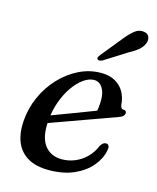

<svg xmlns="http://www.w3.org/2000/svg" viewBox="-107 -770 700 855"><g transform="rotate(15 242.5 -342.5)"><path d="M90 -206.5Q90 -206.5 108.5 -213.5Q127 -220.5 157.2 -231.8Q187.5 -243 222.2 -256.2Q257 -269.5 290.2 -282Q323.5 -294.5 348 -304L336.5 -288Q340.5 -300.5 342.5 -316Q344.5 -331.5 344.5 -352.5Q344.5 -386.5 330.2 -408Q316 -429.5 292 -429.5Q268.5 -429.5 243.5 -411.8Q218.5 -394 196.5 -362.5Q174.5 -331 159.5 -289Q144.5 -247 141 -198.5Q135.5 -125 163.5 -88Q191.5 -51 243 -51Q274 -51 302.8 -62.8Q331.5 -74.5 354.8 -97.2Q378 -120 391 -152Q398 -163 403.8 -166.8Q409.5 -170.5 416 -170.5Q424 -170.5 428.5 -163.8Q433 -157 429.5 -141.5Q422.5 -103 393.2 -68Q364 -33 315 -11.2Q266 10.5 198.5 10.5Q141 10.5 103.2 -11.2Q65.5 -33 48.5 -73.2Q31.5 -113.5 35 -169.5Q39 -230 62.8 -283.5Q86.5 -337 125.2 -378.5Q164 -420 212.5 -444Q261 -468 314.5 -468Q353.5 -468 380.2 -452.5Q407 -437 421 -411Q435 -385 437 -353Q438 -345.5 441.5 -340.5Q445 -335.5 451.5 -335.5Q458.5 -336 462 -332.8Q465.5 -329.5 465.5 -323.5Q465.5 -316 459 -309.2Q452.5 -302.5 433.5 -296Q413.5 -289 381 -277.2Q348.5 -265.5 310.2 -251.8Q272 -238 234 -224.2Q196 -210.5 164.2 -199Q132.5 -187.5 113.2 -180.5Q94 -173.5 94 -173.5ZM366 -639Q388 -666.5 407.5 -682Q427 -697.5 449 -694.5Q468 -692.5 474.2 -678.2Q480.5 -664 474 -648Q467 -630 451 -616.2Q435 -602.5 409.5 -589L304 -522.5Q297.5 -519.5 291.2 -519.2Q285 -519 282.5 -523Q278.5 -527 281.2 -532.5Q284 -538 288.5 -543.5Z"/></g></svg>

Font: Fraunces
Style: Italic
Weight: 400
Italic angle: -16°
Version: Version 1.000;[b76b70a41]